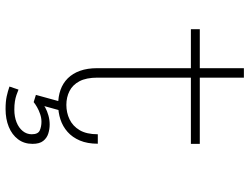

<svg xmlns="http://www.w3.org/2000/svg" viewBox="-123 -575 896 690"><g transform="rotate(90 325.0 -230.0)"><path d="M225 -131.5V-658.5H259V-132.5Q259 -92 272 -67.5Q285 -43 307.2 -31.8Q329.5 -20.5 357 -20.5Q385 -20.5 409 -32Q433 -43.5 447.8 -68.2Q462.5 -93 462.5 -133.5H496.5Q496.5 -96 485 -69Q473.5 -42 454 -24.8Q434.5 -7.5 409.2 0.8Q384 9 356 9Q327 9 303 0.5Q279 -8 261.5 -25.5Q244 -43 234.5 -69.5Q225 -96 225 -131.5ZM85 -468V-500H497V-468ZM372 198Q358 198 347 197Q336 196 326.5 194Q317 192 308.5 189.5Q300 187 291 184L302 151.5Q311.5 155.5 321.8 159Q332 162.5 344.8 164.5Q357.5 166.5 374 166.5Q399.5 166.5 419.5 158.5Q439.5 150.5 451 136.2Q462.5 122 462.5 104Q462.5 81 448.5 75Q434.5 69 417.5 69Q403.5 69 389.8 73.8Q376 78.5 364.8 85Q353.5 91.5 347 97L321 89L345.5 0H377.5L356 78L348.5 69Q354.5 62 366.8 55.2Q379 48.5 395 44Q411 39.5 427.5 39.5Q444 39.5 460 44.5Q476 49.5 486.5 62.8Q497 76 497 101Q497 131.5 480.5 153.2Q464 175 435.8 186.5Q407.5 198 372 198Z"/></g></svg>

Font: Trispace Thin Thin
Style: Regular
Weight: 250
Version: Version 1.210